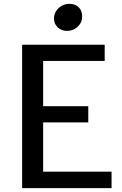

<svg xmlns="http://www.w3.org/2000/svg" viewBox="-20 -975 634 995"><path d="M337.9 -955.1Q371.1 -955.1 388.4 -937Q405.8 -918.9 405.8 -890.1Q405.8 -868.2 394.8 -851.1Q383.8 -834 366 -824.5Q348.1 -814.9 327.6 -814.9Q299.3 -814.9 279.5 -832.8Q259.8 -850.6 259.8 -879.9Q259.8 -900.4 271 -917.7Q282.2 -935.1 300.5 -945.1Q318.8 -955.1 337.9 -955.1ZM522.5 -743.2V-659.2H203.6V-424.8H437.5V-340.8H203.6V-85.4H558.1V0H94.7V-743.2Z"/></svg>

Font: Merriweather Sans
Style: Regular
Weight: 400
Designer: Eben Sorkin
Foundry: Eben Sorkin
Version: Version 1.006; ttfautohint (v1.4.1) -l 6 -r 50 -G 0 -x 11 -H